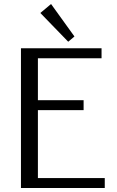

<svg xmlns="http://www.w3.org/2000/svg" viewBox="-20 -942 586 962"><path d="M85 0ZM235.8 -921.9 353 -759.3 321.8 -732.9 182.1 -877ZM504.9 0H85V-700.2H488.8V-649.9H169.9V-439.9H398.9V-390.1H169.9V-49.8H504.9Z"/></svg>

Font: Pfennig
Style: Medium
Weight: 500
Version: Version 20120410 ; ttfautohint (v0.8)